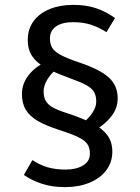

<svg xmlns="http://www.w3.org/2000/svg" viewBox="-20 -697 573 788"><path d="M281 -677Q334 -677 375 -663Q416 -649 452 -623L417 -565Q384 -586 352 -596Q320 -606 280 -606Q235 -606 210 -588.5Q185 -571 185 -540Q185 -516 194.5 -500.5Q204 -485 230 -471Q256 -457 307 -440Q390 -412 426.5 -379Q463 -346 463 -293Q463 -254 438.5 -221.5Q414 -189 374 -165L322 -194Q346 -213 360.5 -236Q375 -259 375 -280Q375 -304 366 -319.5Q357 -335 334.5 -347.5Q312 -360 267 -376Q204 -399 168 -418.5Q132 -438 113 -465Q94 -492 94 -533Q94 -578 118 -610.5Q142 -643 184.5 -660Q227 -677 281 -677ZM211 -412Q187 -393 173 -368.5Q159 -344 159 -323Q159 -299 167.5 -283.5Q176 -268 196 -256.5Q216 -245 254 -233Q321 -211 361 -190Q401 -169 421 -141.5Q441 -114 441 -75Q441 -31 416 2Q391 35 347 53Q303 71 246 71Q195 71 153 57.5Q111 44 78 21L113 -40Q143 -20 175.5 -10.5Q208 -1 249 -1Q293 -1 321 -18Q349 -35 349 -66Q349 -90 339 -105Q329 -120 303.5 -133Q278 -146 225 -163Q169 -181 136 -200Q103 -219 86.5 -245.5Q70 -272 70 -311Q70 -353 97 -388Q124 -423 169 -443Z"/></svg>

Font: Firava
Style: Regular
Weight: 400
Designer: Carrois Corporate & Edenspiekermann AG
Foundry: Greg Finn Gibson
Version: Version 5.000